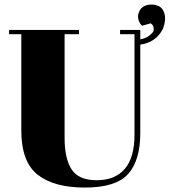

<svg xmlns="http://www.w3.org/2000/svg" viewBox="-20 -835 764 865"><path d="M586 -229V-681H521V-700H612V-658Q648 -663 671 -693Q677 -718 659 -730L620 -719Q607 -731 603 -749.5Q599 -768 609 -787Q619 -806 642 -812Q665 -818 689 -810Q713 -802 721 -773Q729 -744 714 -705Q683 -644 612 -634V-236Q612 -112 557 -51Q502 10 362.5 10Q223 10 149.5 -48Q76 -106 76 -247V-681H21V-700H336V-681H271V-213Q271 -121 302.5 -72Q334 -23 416 -23Q498 -23 542 -74Q586 -125 586 -229Z"/></svg>

Font: SVN-Abril Fatface
Style: Regular
Weight: 400
Designer: Veronika Burian, Jos? Scaglione
Foundry: TypeTogether
Version: Version 1.001